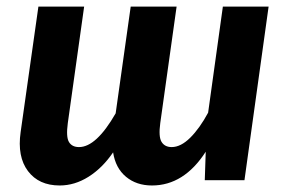

<svg xmlns="http://www.w3.org/2000/svg" viewBox="-20 -550 870 586"><path d="M660.2 -529.8H799.8L726.1 0H605L607.9 -86.9Q541.5 16.1 443.8 16.1Q396.5 16.1 364.5 -10.5Q332.5 -37.1 325.2 -85Q292.5 -37.1 250.2 -10.5Q208 16.1 162.1 16.1Q98.6 16.1 65.4 -27.8Q32.2 -71.8 43 -147L97.2 -529.8H236.8L187 -174.8Q181.2 -132.3 190.4 -116.7Q199.7 -101.1 221.2 -101.1Q273.9 -101.1 333 -204.1L378.9 -529.8H519L469.2 -174.8Q463.4 -132.8 473.1 -116.9Q482.9 -101.1 503.9 -101.1Q531.7 -101.1 560.5 -129.6Q589.4 -158.2 615.2 -206.1Z"/></svg>

Font: FiraGO SemiBold
Style: Italic
Weight: 600
Italic angle: -8°
Designer: bBox Type GmbH
Foundry: bBox Type GmbH
Version: Version 1.001;PS 001.001;hotconv 1.0.88;makeotf.lib2.5.64775